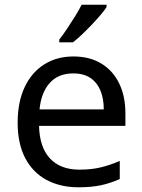

<svg xmlns="http://www.w3.org/2000/svg" viewBox="-20 -786 604 816"><path d="M292 -546Q361 -546 410.5 -516Q460 -486 486.5 -431.5Q513 -377 513 -304V-251H146Q148 -160 192.5 -112.5Q237 -65 317 -65Q368 -65 407.5 -74.5Q447 -84 489 -102V-25Q448 -7 408 1.5Q368 10 313 10Q237 10 178.5 -21Q120 -52 87.5 -113.5Q55 -175 55 -264Q55 -352 84.5 -415Q114 -478 167.5 -512Q221 -546 292 -546ZM291 -474Q228 -474 191.5 -433.5Q155 -393 148 -321H421Q421 -367 407 -401Q393 -435 364.5 -454.5Q336 -474 291 -474ZM433 -756Q424 -742 407 -722Q390 -702 369.5 -680.5Q349 -659 328.5 -639.5Q308 -620 290 -606H232V-618Q247 -637 264.5 -663Q282 -689 299 -716.5Q316 -744 327 -766H433Z"/></svg>

Font: Noto Sans Malayalam
Style: Regular
Weight: 400
Designer: Jelle Bosma - Monotype Design Team
Foundry: Monotype Imaging Inc.
Version: Version 2.103